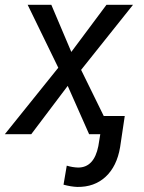

<svg xmlns="http://www.w3.org/2000/svg" viewBox="-49 -548 589 784"><path d="M0 0ZM242.2 -335.9 385.7 -528.3H494.1L282.2 -262.7L411.1 0H314.9L227.5 -197.3L78.6 0H-29.3L189 -271.5L64 -528.3H160.6ZM460.4 -74.2 441.4 53.2Q428.2 131.3 382.3 173.8Q336.4 216.3 266.6 215.3Q241.2 214.4 210.4 206.1L223.6 128.4Q246.1 135.3 270 136.2Q335 136.2 352.5 48.8L372.6 -74.2Z"/></svg>

Font: Roboto
Style: Italic
Weight: 400
Italic angle: -12°
Designer: Google
Version: Version 2.134; 2016; ttfautohint (v1.6)